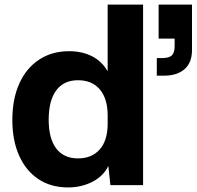

<svg xmlns="http://www.w3.org/2000/svg" viewBox="-20 -810 860 840"><path d="M34 -285Q34 -377 64.5 -444.5Q95 -512 151 -549Q207 -586 282 -586Q339 -586 382.5 -564Q426 -542 451 -498V-790H606V0H463L454 -84Q432 -39 384 -14.5Q336 10 278 10Q203 10 148.5 -26Q94 -62 64 -128.5Q34 -195 34 -285ZM193 -286Q193 -204 226 -160.5Q259 -117 321 -117Q382 -117 416.5 -156.5Q451 -196 451 -268V-305Q451 -378 417 -418.5Q383 -459 321 -459Q259 -459 226 -414.5Q193 -370 193 -286ZM666 -479V-556H690Q721 -556 732.5 -568.5Q744 -581 744 -607V-641H674V-790H820V-591Q820 -536 787.5 -507.5Q755 -479 698 -479Z"/></svg>

Font: BDO Grotesk
Style: Bold
Weight: 700
Designer: Deni Anggara
Foundry: Lokal Container
Version: Version 2.000